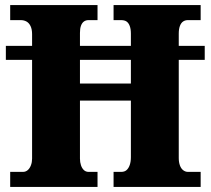

<svg xmlns="http://www.w3.org/2000/svg" viewBox="-20 -734 827 754"><path d="M20 0V-59H70Q81 -59 89 -66Q97 -73 101.5 -85Q106 -97 106 -111V-499H3V-554H106V-600Q106 -619 100 -631.5Q94 -644 84 -649.5Q74 -655 61 -655H20V-714H363V-655H328Q317 -655 309.5 -649.5Q302 -644 298 -633Q294 -622 294 -605V-554H494V-602Q494 -620 489.5 -632Q485 -644 477 -649.5Q469 -655 455 -655H426V-714H768V-655H718Q707 -655 699 -649.5Q691 -644 686.5 -632Q682 -620 682 -602V-554H784V-499H682V-113Q682 -97 686.5 -84.5Q691 -72 699.5 -65.5Q708 -59 718 -59H768V0H426V-59H456Q469 -59 477 -66Q485 -73 489.5 -86Q494 -99 494 -117V-339H294V-111Q294 -97 298 -85Q302 -73 309.5 -66Q317 -59 328 -59H363V0ZM294 -406H494V-499H294Z"/></svg>

Font: Noto Serif Khmer SemiCondensed Black
Style: Regular
Weight: 900
Width: 4
Designer: Danh Hong and the Monotype Design Team
Foundry: Monotype Imaging Inc.
Version: Version 2.004